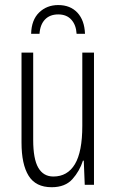

<svg xmlns="http://www.w3.org/2000/svg" viewBox="-20 -742 466 771"><path d="M357.4 -530.8V0H320.3L316.4 -96.7H313Q299.8 -55.2 270.8 -22.7Q241.7 9.8 187.5 9.8Q123.5 9.8 95 -36.1Q66.4 -82 66.4 -169.4V-530.8H113.3V-180.2Q113.3 -103.5 133.8 -68.4Q154.3 -33.2 194.3 -33.2Q251 -33.2 280.8 -82.8Q310.5 -132.3 310.5 -236.8V-530.8ZM213.9 -721.7Q262.2 -721.7 290.8 -691.2Q319.3 -660.6 321.3 -606.4H287.6Q285.6 -641.6 266.6 -662.8Q247.6 -684.1 213.9 -684.1Q180.2 -684.1 160.6 -663.6Q141.1 -643.1 138.7 -606.4H105Q106.4 -662.1 137.2 -691.9Q168 -721.7 213.9 -721.7Z"/></svg>

Font: Open Sans Condensed Light
Style: Regular
Weight: 300
Width: 3
Designer: Monotype Design Team
Foundry: Monotype Imaging Inc.
Version: Version 3.003; ttfautohint (v1.8.4)